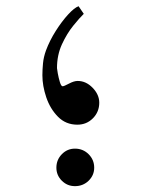

<svg xmlns="http://www.w3.org/2000/svg" viewBox="-20 -560 494 630"><path d="M305.7 -223.1Q305.7 -192.9 284.9 -171.9Q264.2 -150.9 233.9 -150.9Q195.8 -150.9 170.2 -177Q144.5 -203.1 131.8 -240.7Q119.1 -278.3 119.1 -313Q119.1 -331.5 121.1 -352.1Q123 -372.6 130.9 -394.5Q143.1 -427.2 163.1 -458.7Q183.1 -490.2 203.6 -512.5Q224.1 -534.7 237.8 -539.6L254.9 -514.6Q241.7 -502 220.7 -476.1Q199.7 -450.2 183.3 -414.8Q167 -379.4 167 -336.4Q167 -333.5 169.7 -318.8Q172.4 -304.2 176.5 -290.5Q180.7 -276.9 185.5 -276.9Q189.9 -276.9 206.3 -285.6Q222.7 -294.4 234.9 -294.4Q262.2 -294.4 283.9 -272Q305.7 -249.5 305.7 -223.1ZM289.1 -9.8Q289.1 15.1 270.8 33Q252.4 50.8 226.1 50.8Q200.7 50.8 182.9 33Q165 15.1 165 -9.8Q165 -35.6 182.9 -54Q200.7 -72.3 226.1 -72.3Q252.4 -72.3 270.8 -54Q289.1 -35.6 289.1 -9.8Z"/></svg>

Font: Rohingya Solluk
Style: Regular
Weight: 400
Designer: SIL International
Foundry: SIL International
Version: Version 1.001